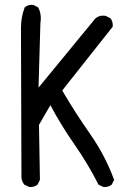

<svg xmlns="http://www.w3.org/2000/svg" viewBox="-20 -780 540 791"><path d="M99.6 -9.8 80.1 -19.5Q70.3 -31.2 68.4 -46.9L66.4 -664.1Q66.4 -710.9 82 -750Q95.7 -761.7 117.2 -759.8L136.7 -750Q152.3 -722.7 146.5 -685.5L138.7 -418.9L372.1 -703.1Q389.6 -718.8 415 -714.8L434.6 -705.1Q446.3 -691.4 444.3 -669.9L236.3 -407.2Q290 -315.4 351.6 -227.5Q413.1 -139.6 450.2 -39.1L440.4 -19.5Q426.8 -7.8 405.3 -9.8L385.7 -19.5Q342.8 -104.5 287.6 -183.6Q232.4 -262.7 187.5 -346.7L140.6 -265.6L144.5 -39.1L134.8 -19.5Q121.1 -7.8 99.6 -9.8Z"/></svg>

Font: NaikaiFont
Style: Regular-Lite
Weight: 400
Version: Version 1.67